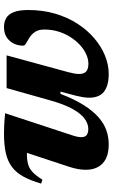

<svg xmlns="http://www.w3.org/2000/svg" viewBox="178 -728 563 959"><g transform="rotate(-90 459.5 -248.5)"><path d="M499 -497H662.5L579 -190.5Q574.5 -174 572 -160.2Q569.5 -146.5 569.5 -135.5Q569.5 -110.5 582 -99.5Q594.5 -88.5 620.5 -88.5Q644 -88.5 668.2 -99.5Q692.5 -110.5 714.5 -130.8Q736.5 -151 754 -178.5Q771.5 -206 781.5 -238.8Q791.5 -271.5 791.5 -308Q791.5 -338 779.5 -355.2Q767.5 -372.5 751.2 -382.8Q735 -393 723 -399.5Q711 -406 711 -414Q711 -454.5 735.8 -482.2Q760.5 -510 804.5 -510Q830 -510 849 -498.8Q868 -487.5 878.5 -461Q889 -434.5 889 -389Q889 -316.5 870.8 -254.5Q852.5 -192.5 820.5 -143Q788.5 -93.5 747.5 -58.8Q706.5 -24 661 -5.5Q615.5 13 570 13Q512 13 481.5 -10.2Q451 -33.5 451 -85.5Q451 -99 453.5 -114.8Q456 -130.5 460.5 -149L481.5 -228.5L470 -227.5Q443.5 -158.5 414.2 -112.2Q385 -66 353.5 -38.2Q322 -10.5 288.2 1.2Q254.5 13 218 13Q155 13 123 -17.2Q91 -47.5 91 -102Q91 -139 106 -185L175.5 -395.5Q174 -395.5 172.5 -395.5Q171 -395.5 169 -395.5Q140 -395.5 119 -389.8Q98 -384 80 -367.5Q62 -351 41.5 -318L22 -324.5Q37.5 -378 57.5 -414Q77.5 -450 106 -471Q134.5 -492 174.8 -501Q215 -510 270.5 -510Q291 -510 307 -509.2Q323 -508.5 338.8 -507.5Q354.5 -506.5 373.5 -504.5L263.5 -170.5Q258.5 -156 256.2 -144.2Q254 -132.5 254 -124Q254 -105 264.5 -97Q275 -89 295 -89Q320 -89 345 -106.5Q370 -124 393.8 -165.8Q417.5 -207.5 438 -280.5Z"/></g></svg>

Font: Newsreader 9pt
Style: Bold Italic
Weight: 700
Italic angle: -17°
Designer: Hugues Gentile
Foundry: Production Type
Version: Version 1.003